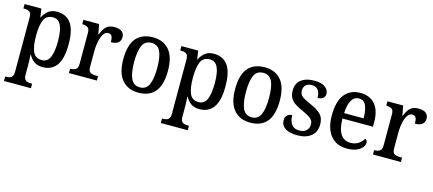

<svg xmlns="http://www.w3.org/2000/svg" viewBox="-56 -1088 4204 1866"><g transform="rotate(15 2045.5 -154.5)"><path d="M15 238V193H24Q42 193 58.5 188.5Q75 184 85.5 169Q96 154 96 123V-423Q96 -468 75.5 -480Q55 -492 25 -492H15V-536H184L196 -451H199Q220 -493 253.5 -519.5Q287 -546 341 -546Q433 -546 481.5 -479.5Q530 -413 530 -268Q530 -124 481.5 -56.5Q433 11 341 11Q289 11 255.5 -13Q222 -37 202 -76H198Q200 -50 201 -18Q202 14 202 39V127Q202 156 212.5 170.5Q223 185 239.5 189Q256 193 274 193H286V238ZM317 -53Q373 -53 397.5 -108.5Q422 -164 422 -270Q422 -375 397.5 -429Q373 -483 317 -483Q251 -483 226.5 -428Q202 -373 202 -269Q202 -164 226.5 -108.5Q251 -53 317 -53Z M605 0V-44H608Q639 -44 660.5 -56.5Q682 -69 682 -116V-424Q682 -468 661 -480Q640 -492 610 -492H607V-536H765L783 -438H787Q799 -469 814.5 -493.5Q830 -518 854.5 -532Q879 -546 918 -546Q969 -546 993.5 -526Q1018 -506 1018 -470Q1018 -436 994.5 -415.5Q971 -395 921 -395Q921 -436 911 -455Q901 -474 874 -474Q850 -474 833.5 -454Q817 -434 807 -403Q797 -372 792.5 -337.5Q788 -303 788 -274V-111Q788 -67 809 -55.5Q830 -44 860 -44H886V0Z M1304 10Q1200 10 1140 -59Q1080 -128 1080 -269Q1080 -410 1137.5 -478.5Q1195 -547 1307 -547Q1410 -547 1469.5 -478.5Q1529 -410 1529 -269Q1529 -128 1472 -59Q1415 10 1304 10ZM1306 -44Q1369 -44 1395 -101.5Q1421 -159 1421 -269Q1421 -380 1395 -435.5Q1369 -491 1305 -491Q1241 -491 1215 -435.5Q1189 -380 1189 -269Q1189 -159 1215.5 -101.5Q1242 -44 1306 -44Z M1593 238V193H1602Q1620 193 1636.5 188.5Q1653 184 1663.5 169Q1674 154 1674 123V-423Q1674 -468 1653.5 -480Q1633 -492 1603 -492H1593V-536H1762L1774 -451H1777Q1798 -493 1831.5 -519.5Q1865 -546 1919 -546Q2011 -546 2059.5 -479.5Q2108 -413 2108 -268Q2108 -124 2059.5 -56.5Q2011 11 1919 11Q1867 11 1833.5 -13Q1800 -37 1780 -76H1776Q1778 -50 1779 -18Q1780 14 1780 39V127Q1780 156 1790.5 170.5Q1801 185 1817.5 189Q1834 193 1852 193H1864V238ZM1895 -53Q1951 -53 1975.5 -108.5Q2000 -164 2000 -270Q2000 -375 1975.5 -429Q1951 -483 1895 -483Q1829 -483 1804.5 -428Q1780 -373 1780 -269Q1780 -164 1804.5 -108.5Q1829 -53 1895 -53Z M2429 10Q2325 10 2265 -59Q2205 -128 2205 -269Q2205 -410 2262.5 -478.5Q2320 -547 2432 -547Q2535 -547 2594.5 -478.5Q2654 -410 2654 -269Q2654 -128 2597 -59Q2540 10 2429 10ZM2431 -44Q2494 -44 2520 -101.5Q2546 -159 2546 -269Q2546 -380 2520 -435.5Q2494 -491 2430 -491Q2366 -491 2340 -435.5Q2314 -380 2314 -269Q2314 -159 2340.5 -101.5Q2367 -44 2431 -44Z M2905 10Q2825 10 2782 -18Q2739 -46 2739 -98Q2739 -125 2750 -139.5Q2761 -154 2777 -160.5Q2793 -167 2807 -167Q2807 -111 2831.5 -75.5Q2856 -40 2908 -40Q2957 -40 2981.5 -63.5Q3006 -87 3006 -125Q3006 -149 2996 -165.5Q2986 -182 2962 -197.5Q2938 -213 2895 -232Q2845 -254 2812.5 -276Q2780 -298 2764.5 -327.5Q2749 -357 2749 -401Q2749 -472 2798.5 -509Q2848 -546 2929 -546Q3003 -546 3039 -518Q3075 -490 3075 -453Q3075 -425 3056.5 -408.5Q3038 -392 3001 -392Q3001 -443 2980 -470.5Q2959 -498 2918 -498Q2877 -498 2856 -477.5Q2835 -457 2835 -423Q2835 -385 2861 -364Q2887 -343 2951 -316Q3022 -286 3057.5 -250Q3093 -214 3093 -150Q3093 -73 3042.5 -31.5Q2992 10 2905 10Z M3403 10Q3296 10 3237.5 -62Q3179 -134 3179 -264Q3179 -405 3235 -476Q3291 -547 3393 -547Q3487 -547 3540.5 -486Q3594 -425 3594 -306V-261H3287Q3289 -153 3323.5 -103Q3358 -53 3422 -53Q3470 -53 3503 -76Q3536 -99 3552 -129Q3561 -125 3567.5 -115.5Q3574 -106 3574 -92Q3574 -70 3555.5 -46.5Q3537 -23 3499.5 -6.5Q3462 10 3403 10ZM3485 -316Q3485 -395 3464.5 -443Q3444 -491 3394 -491Q3345 -491 3319 -446Q3293 -401 3289 -316Z M3664 0V-44H3667Q3698 -44 3719.5 -56.5Q3741 -69 3741 -116V-424Q3741 -468 3720 -480Q3699 -492 3669 -492H3666V-536H3824L3842 -438H3846Q3858 -469 3873.5 -493.5Q3889 -518 3913.5 -532Q3938 -546 3977 -546Q4028 -546 4052.5 -526Q4077 -506 4077 -470Q4077 -436 4053.5 -415.5Q4030 -395 3980 -395Q3980 -436 3970 -455Q3960 -474 3933 -474Q3909 -474 3892.5 -454Q3876 -434 3866 -403Q3856 -372 3851.5 -337.5Q3847 -303 3847 -274V-111Q3847 -67 3868 -55.5Q3889 -44 3919 -44H3945V0Z"/></g></svg>

Font: Noto Serif Bengali SemiCondensed Medium
Style: Regular
Weight: 500
Width: 4
Designer: Juan Bruce, Universal Thirst, Indian Type Foundry and the Monotype Design Team.
Foundry: Monotype Imaging Inc.
Version: Version 2.003; ttfautohint (v1.8.4.7-5d5b)